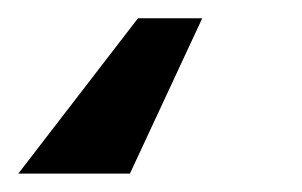

<svg xmlns="http://www.w3.org/2000/svg" viewBox="-62 21 330 210"><path d="M159.2 41 80.1 210.9H-42L88.9 41Z"/></svg>

Font: Inter Tight SemiBold
Style: Italic
Weight: 600
Italic angle: -9.39999°
Designer: Rasmus Andersson
Foundry: rsms
Version: Version 3.004